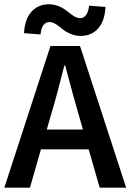

<svg xmlns="http://www.w3.org/2000/svg" viewBox="-22 -866 602 886"><path d="M-2 0 210.9 -653.8H347.2L560.1 0H438L387.2 -176.8H167L116.2 0ZM88.9 -712.9Q92.3 -777.8 123.3 -812Q154.3 -846.2 204.1 -846.2Q229 -846.2 251.7 -836.2Q274.4 -826.2 288.3 -814.2Q302.2 -802.2 318.1 -792.2Q334 -782.2 347.2 -782.2Q382.3 -782.2 389.2 -839.8L464.8 -834Q461.4 -768.6 430.7 -734.4Q399.9 -700.2 350.1 -700.2Q325.2 -700.2 302.5 -710.2Q279.8 -720.2 265.9 -732.2Q252 -744.1 236.1 -754.2Q220.2 -764.2 207 -764.2Q170.4 -764.2 165 -707ZM193.8 -268.1H360.8L337.9 -348.1Q323.7 -394 278.8 -564H274.9Q242.2 -431.6 216.8 -348.1Z"/></svg>

Font: Source Sans Pro Semibold
Style: Regular
Weight: 600
Designer: Paul D. Hunt
Foundry: Adobe Systems Incorporated
Version: Version 2.020;PS 2.0;hotconv 1.0.86;makeotf.lib2.5.63406